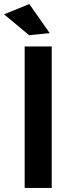

<svg xmlns="http://www.w3.org/2000/svg" viewBox="-36 -930 362 950"><path d="M86 -700H220V0H86ZM109 -910 210 -766 108 -756 -16 -859Z"/></svg>

Font: Montserrat arm2 Medium
Style: Regular
Weight: 500
Designer: Julieta Ulanovsky
Foundry: Julieta Ulanovsky
Version: Version 6.000